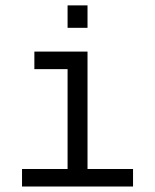

<svg xmlns="http://www.w3.org/2000/svg" viewBox="-20 -678 570 706"><path d="M301.8 -658.2V-575.7H228.5V-658.2ZM61 7.8V-56.6H228.5V-423.8H106.4V-488.3H301.8V-56.6H469.2V7.8Z"/></svg>

Font: AzarMehrMonospaced
Style: SansBold
Weight: 1
Designer: Amin Abedi
Version: Version 1.00